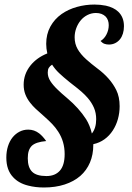

<svg xmlns="http://www.w3.org/2000/svg" viewBox="-20 -770 582 844"><path d="M104 45.9Q62 35.6 37.6 8.8Q7.8 -22.5 7.8 -77.1Q7.8 -104 14.9 -126.7Q22 -149.4 35.2 -166Q48.3 -182.1 65.9 -191.2Q83.5 -200.2 104 -200.2Q130.9 -200.2 152.3 -183.6Q167.5 -171.9 183.1 -149.9Q138.2 -146 120.1 -129.4Q110.8 -120.1 106.4 -106.7Q102.1 -93.3 102.1 -74.2Q102.1 -34.2 121.1 -15.1Q140.1 3.9 184.1 3.9Q222.2 3.9 243.2 -19.8Q264.2 -43.5 264.2 -92.8Q264.2 -147.9 235.8 -191.4Q224.1 -209.5 209.7 -224.6Q195.3 -239.7 174.3 -258.3Q150.4 -279.3 137 -291.7Q123.5 -304.2 112.3 -318.8Q98.6 -336.4 91.3 -355.5Q84 -374.5 84 -397.9Q84 -444.3 113.8 -481.9Q141.6 -516.6 188 -535.2Q183.1 -556.6 183.1 -577.1Q183.1 -619.6 201.2 -652.8Q219.2 -686 251 -708.5Q280.3 -729 317.9 -739.5Q355.5 -750 395 -750Q420.9 -750 445.3 -745.1Q480 -737.3 499.5 -718.8Q524.9 -694.8 524.9 -654.8Q524.9 -637.2 520.3 -622.3Q515.6 -607.4 507.3 -597.2Q498.5 -586.4 486.1 -580.3Q473.6 -574.2 459 -574.2Q448.2 -574.2 439.2 -577.4Q430.2 -580.6 421.9 -589.8Q438.5 -599.6 448.2 -618.9Q458 -638.2 458 -659.2Q458 -682.1 444.8 -696.8Q428.7 -712.9 401.9 -712.9Q382.3 -712.9 365 -704.3Q347.7 -695.8 335 -680.7Q322.3 -665.5 315.2 -646Q308.1 -626.5 308.1 -606Q308.1 -577.1 321.3 -554.2Q334.5 -531.2 359.4 -508.8Q381.8 -488.8 407.2 -469.7Q465.3 -426.8 491.2 -374Q505.9 -344.2 505.9 -303.2Q505.9 -273.9 498.3 -246.6Q490.7 -219.2 476.1 -196.8Q460.9 -173.3 439.2 -157.7Q417.5 -142.1 390.1 -136.2V-132.8Q390.1 -90.3 375.5 -55.7Q360.8 -21 333 3.4Q304.7 27.8 264.2 41Q223.6 54.2 172.9 54.2Q135.7 54.2 104 45.9ZM402.8 -246.1Q402.8 -273.4 393.1 -296.1Q383.3 -318.8 365.7 -339.4Q353 -354 337.9 -367.2Q322.8 -380.4 299.3 -398.4Q286.6 -408.2 285.6 -409.2Q257.8 -431.6 240 -448.5Q222.2 -465.3 209 -485.8Q199.2 -479.5 194.6 -471.9Q189.9 -464.4 189.9 -451.2Q189.9 -431.6 201.2 -413.8Q212.4 -396 233.4 -376Q247.6 -361.8 274.9 -338.9Q327.1 -294.9 358.4 -246.1Q375.5 -218.8 383.8 -183.1Q402.8 -206.5 402.8 -246.1Z"/></svg>

Font: Pattaya
Style: Regular
Weight: 400
Designer: Pablo Impallari / Thai characters Designed by Thanarat Vachiruckul and Suppakit Chalermlarp
Foundry: Pablo Impallari
Version: Version 2.001